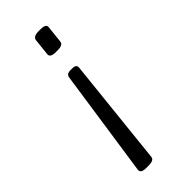

<svg xmlns="http://www.w3.org/2000/svg" viewBox="-230 -564 782 782"><g transform="rotate(-45 161.0 -173.0)"><path d="M172 -321Q196 -321 194 -303L145 161Q144 179 113 179H98Q67 179 69 160L137 -303Q139 -321 162 -321ZM194 -525Q225 -525 223 -507L215 -433Q214 -415 182 -415H171Q140 -415 141 -433L149 -507Q151 -525 183 -525Z"/></g></svg>

Font: Asap Expanded Expanded Light
Style: Italic
Weight: 300
Width: 7
Italic angle: -6°
Designer: Pablo Cosgaya
Foundry: Omnibus-Type
Version: Version 3.001; ttfautohint (v1.8.4.7-5d5b)